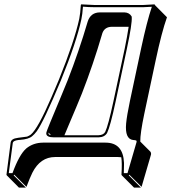

<svg xmlns="http://www.w3.org/2000/svg" viewBox="-20 -668 804 886"><path d="M434.6 -43.9Q457.5 -44.9 465.3 -59.1Q479 -86.9 503.4 -200.2L555.7 -444.8Q566.9 -499.5 573.7 -544.4H497.1Q463.4 -544.4 452.6 -515.6Q451.7 -512.2 450.7 -509.3Q410.6 -371.6 357.9 -236.3Q336.4 -183.1 298.3 -93.8Q283.2 -58.1 277.3 -43.9ZM234.4 56.6Q166 56.6 129.4 128.9Q118.2 151.4 102.1 194.3L45.9 138.2L43 141.1L99.6 197.8H67.4L11.2 141.1L9.8 138.2L29.3 -11.2Q32.7 -28.3 61.5 -31.7Q63 -31.7 64 -32.2Q102.5 -36.6 105 -37.6Q114.7 -41.5 122.1 -46.9Q154.8 -73.7 218.3 -221.2Q232.4 -253.9 252 -300.8Q323.2 -477.1 345.7 -581.1Q350.6 -605 353 -645L354.5 -647.9Q356 -647.9 415 -645H641.1L693.8 -647.9L694.3 -645L750.5 -588.4Q726.1 -520 698.2 -388.7L646 -143.6Q626.5 -50.8 627.4 -14.6L673.8 31.7Q678.2 37.6 676.8 45.4L633.3 194.3L576.7 138.2L574.2 141.1L630.4 197.8H598.6L542 141.1L540.5 138.2Q543.9 82 539.6 57.6Q531.2 56.6 523.4 56.6ZM215.3 -44.4 204.1 -56.2Q203.6 -50.8 205.6 -47.9Q209.5 -45.4 215.3 -44.4ZM178.2 -9.8H466.8Q548.3 -9.8 552.2 83.5Q552.2 89.4 552.2 94.7Q552.2 109.9 551.3 130.9H568.4L610.4 -13.2Q611.3 -18.6 607.4 -20Q602.1 -21.5 593.8 -22Q555.7 -26.9 562 -98.1Q565.4 -134.3 579.6 -202.1L631.8 -447.3Q658.2 -570.3 680.7 -636.7Q661.6 -635.3 641.1 -634.8H415Q388.2 -634.8 362.8 -637.2Q360.4 -601.6 355.5 -579.1Q333 -473.6 261.2 -297.4Q180.7 -105 149.4 -62Q138.7 -47.9 128.4 -39.6Q112.3 -25.4 72.3 -22.5Q67.9 -22 64.9 -22Q41.5 -19 39.1 -9.3L20.5 130.9H37.6Q68.8 45.4 101.1 17.1Q133.3 -9.3 178.2 -9.8ZM434.6 -34.2H228.5Q194.3 -34.2 193.4 -51.8Q193.4 -55.2 194.3 -58.1Q196.3 -67.4 260.7 -220.7Q278.3 -262.2 292 -296.9Q344.7 -432.1 384.8 -568.8Q398.4 -610.4 440.9 -610.8H554.7Q576.7 -609.9 586.9 -592.8L587.9 -590.8V-588.9Q590.3 -559.6 565.4 -442.9L513.2 -197.8Q488.8 -84 474.1 -54.2Q462.4 -34.7 434.6 -34.2Z"/></svg>

Font: Linux Biolinum Shadow O
Style: Italic
Weight: 400
Italic angle: -12°
Designer: Philipp H. Poll
Foundry: Philipp H. Poll
Version: Version 0.6.2